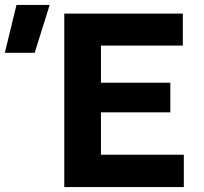

<svg xmlns="http://www.w3.org/2000/svg" viewBox="-174 -755 822 775"><path d="M85.5 0V-700H564V-571H233.5V-421H513.5V-301.5H233.5V-130.5H568V0ZM-154.5 -542 -107.5 -735H26.5L-34 -542Z"/></svg>

Font: Geologica Thin Roman SemiBold
Style: Regular
Weight: 600
Version: Version 1.010;gftools[0.9.28]